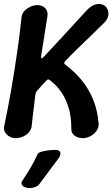

<svg xmlns="http://www.w3.org/2000/svg" viewBox="-40 -698 572 977"><path d="M40 5Q23 5 8.5 -3Q-6 -11 -14 -24.5Q-22 -38 -19 -54Q1 -149 17 -241.5Q33 -334 46.5 -426Q60 -518 70 -613Q72 -630 85 -643Q98 -656 115 -664Q132 -672 149 -672Q176 -672 191 -655.5Q206 -639 201 -613L169 -411Q168 -404 171 -402Q174 -400 180 -406Q215 -443 249.5 -480.5Q284 -518 321 -558Q358 -598 397 -641Q424 -671 449.5 -676.5Q475 -682 494 -668Q504 -660 509 -645.5Q514 -631 510 -614.5Q506 -598 489 -581Q451 -543 417.5 -511Q384 -479 353 -449Q322 -419 291 -386Q287 -381 287 -377Q287 -373 291 -370Q306 -359 332 -336Q358 -313 386 -276.5Q414 -240 435 -188.5Q456 -137 462 -69Q463 -49 451 -32Q439 -15 420 -5Q401 5 381 5Q358 5 340 -7.5Q322 -20 323 -43Q323 -102 310.5 -145Q298 -188 279.5 -217.5Q261 -247 243 -264.5Q225 -282 215 -289Q209 -294 205.5 -294Q202 -294 198 -290Q184 -276 171 -261.5Q158 -247 146 -233Q143 -229 142 -224.5Q141 -220 140 -217Q137 -188 133.5 -162Q130 -136 127 -110Q124 -84 121 -55Q119 -38 106.5 -24Q94 -10 76 -2.5Q58 5 40 5ZM160 239Q153 248 139.5 253.5Q126 259 112 259H108Q98 259 87 254.5Q76 250 71 241.5Q66 233 74 221Q100 182 116.5 154Q133 126 151 87Q155 79 169.5 74.5Q184 70 203 67.5Q222 65 236 65H243Q256 65 262 70.5Q268 76 267.5 85Q267 94 260 105Q231 143 210 172Q189 201 160 239Z"/></svg>

Font: Winky Sans Medium
Style: Italic
Weight: 500
Italic angle: -8.97852°
Designer: Simon Atzbach
Foundry: typofactur
Version: Version 1.205